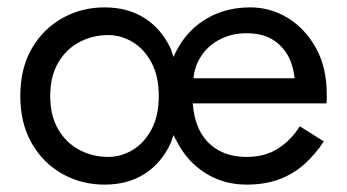

<svg xmlns="http://www.w3.org/2000/svg" viewBox="-20 -490 940 520"><path d="M35 -230Q35 -305 66 -358.5Q97 -412 149 -441Q201 -470 263 -470Q326 -470 371.5 -441Q417 -412 442 -359Q446 -348 450 -336Q460 -359 474 -379Q504 -422 551.5 -446Q599 -470 658 -470Q713 -470 760 -441Q807 -412 836 -359.5Q865 -307 865 -234Q865 -233 865 -233V-232Q865 -231 865 -230Q865 -230 865 -230V-228Q865 -228 865 -228V-225Q865 -225 865 -224V-223Q865 -222 865 -222Q865 -216 864 -210H502Q505 -170 519 -140Q537 -103 570 -84Q603 -65 648 -65Q698 -65 733.5 -88Q769 -111 792 -148L857 -107Q834 -72 804.5 -45.5Q775 -19 736.5 -4.5Q698 10 648 10Q586 10 536.5 -21Q487 -52 459 -107Q454 -115 450 -124Q446 -113 442 -102Q417 -48 371.5 -19Q326 10 263 10Q201 10 149 -19Q97 -48 66 -102Q35 -156 35 -230ZM778 -278Q775 -304 766 -327Q751 -361 722 -380.5Q693 -400 648 -400Q608 -400 575 -383Q542 -366 523 -335Q507 -310 504 -278ZM116 -230Q116 -177 137.5 -140Q159 -103 195 -84Q231 -65 273 -65Q308 -65 339.5 -84Q371 -103 390.5 -140Q410 -177 410 -230Q410 -283 390.5 -320Q371 -357 339.5 -376Q308 -395 273 -395Q231 -395 195 -376Q159 -357 137.5 -320Q116 -283 116 -230Z"/></svg>

Font: Jost
Style: Regular
Weight: 400
Version: Version 3.710